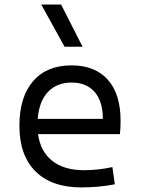

<svg xmlns="http://www.w3.org/2000/svg" viewBox="-20 -815 626 845"><path d="M337.9 9.8Q207.5 9.8 136.5 -60.5Q65.4 -130.9 65.4 -261.7Q65.4 -387.7 125.5 -457.5Q185.5 -527.3 294.9 -527.3Q397.9 -527.3 454.3 -464.4Q510.7 -401.4 510.7 -283.2Q510.7 -250.5 507.8 -224.6H147.5Q158.2 -147.5 210.4 -106.7Q262.7 -65.9 349.6 -65.9Q410.2 -65.9 474.6 -79.6L485.4 -3.9Q445.3 3.9 407.7 6.8Q370.1 9.8 337.9 9.8ZM146 -292H432.6Q432.6 -368.7 396.5 -410.2Q360.4 -451.7 295.9 -451.7Q230 -451.7 190.9 -410.2Q151.9 -368.7 146 -292ZM264.2 -609.4 161.6 -794.9H249L343.3 -609.4Z"/></svg>

Font: Cascadia Mono SemiLight
Style: Regular
Weight: 350
Monospace: yes
Designer: Aaron Bell
Foundry: Saja Typeworks
Version: Version 2404.023; ttfautohint (v1.8.4)